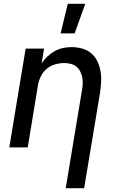

<svg xmlns="http://www.w3.org/2000/svg" viewBox="-20 -776 640 1011"><path d="M326 215 412 -303Q415 -320 415.5 -337.5Q416 -355 412.5 -371Q409 -387 401.5 -401.5Q394 -416 381 -426Q368 -436 351.5 -440Q335 -444 318 -444Q294 -444 270 -437Q246 -430 226.5 -414Q207 -398 195.5 -375Q184 -352 180 -328L126 0H29L115 -520H212L199 -441Q211 -461 229 -478Q247 -495 267.5 -506.5Q288 -518 311 -523Q334 -528 356 -528Q385 -528 412 -520.5Q439 -513 459.5 -496Q480 -479 492 -454.5Q504 -430 509 -402.5Q514 -375 512.5 -346.5Q511 -318 507 -289L423 215ZM299 -600 337 -756H429L373 -600Z"/></svg>

Font: Iosevka Aile Medium
Style: Italic
Weight: 500
Italic angle: -9°
Designer: Belleve Invis
Foundry: Belleve Invis
Version: Version 31.1.0; ttfautohint (v1.8.4)